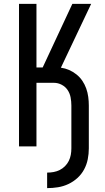

<svg xmlns="http://www.w3.org/2000/svg" viewBox="-20 -755 540 990"><path d="M223 215V135Q240 135 256.5 132Q273 129 288 121.5Q303 114 315 102Q327 90 334.5 75Q342 60 345 43.5Q348 27 348 10V-211Q348 -232 344 -253Q340 -274 328.5 -291Q317 -308 298 -318Q279 -328 258 -328H168V0H78V-735H168V-407H200L353 -735H450L294 -406Q316 -403 336.5 -394Q357 -385 374.5 -371Q392 -357 404.5 -338.5Q417 -320 424.5 -299Q432 -278 435 -255.5Q438 -233 438 -211V10Q438 38 432.5 66Q427 94 413.5 119Q400 144 379 163Q358 182 332.5 194Q307 206 279 210.5Q251 215 223 215Z"/></svg>

Font: Iosevka SS10 Medium
Style: Regular
Weight: 500
Monospace: yes
Designer: Belleve Invis
Foundry: Belleve Invis
Version: Version 28.0.6; ttfautohint (v1.8.4)